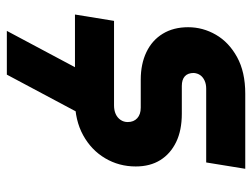

<svg xmlns="http://www.w3.org/2000/svg" viewBox="-110 -442 754 575"><g transform="rotate(90 267.5 -154.0)"><path d="M23 -1 42 -118H295Q310 -118 321 -123Q332 -128 338.5 -137.5Q345 -147 345 -159Q345 -177 333.5 -187.5Q322 -198 302 -198H218Q171 -198 135.5 -215Q100 -232 80.5 -264Q61 -296 61 -340Q61 -384 83.5 -423Q106 -462 150.5 -486.5Q195 -511 260 -511H485L466 -394H245Q231 -394 220.5 -389Q210 -384 204.5 -376Q199 -368 198 -357Q198 -339 208 -330Q218 -321 237 -321H320Q370 -321 405 -304Q440 -287 459 -256.5Q478 -226 478 -183Q478 -133 453.5 -91.5Q429 -50 384.5 -25.5Q340 -1 280 -1ZM72 203 193 -24H324L203 203Z"/></g></svg>

Font: MuseoModerno Thin SemiBold
Style: Italic
Weight: 600
Italic angle: -9°
Version: Version 1.003